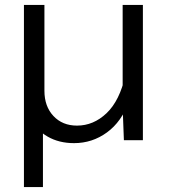

<svg xmlns="http://www.w3.org/2000/svg" viewBox="-20 -568 690 778"><path d="M77 190V-268H159V-105L154 -78V190ZM160 -548V-200Q160 -137 196.5 -98Q233 -59 292 -59Q359 -59 412 -109.5Q465 -160 488 -263L502 -156Q473 -75 413.5 -31.5Q354 12 280 12Q219 12 173 -14.5Q127 -41 102 -88Q77 -135 77 -198V-548ZM559 -548V0H482L477 -132V-548Z"/></svg>

Font: Azeret Mono Thin Light
Style: Regular
Weight: 300
Version: Version 1.002